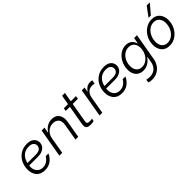

<svg xmlns="http://www.w3.org/2000/svg" viewBox="160 -1945 3326 3326"><g transform="rotate(-45 1823.5 -281.5)"><path d="M83 -219Q83 -307 120.5 -381.5Q158 -456 227.5 -500Q297 -544 387 -544Q479 -544 523 -502.5Q567 -461 567 -402Q567 -359 544 -324.5Q521 -290 476 -269.5Q431 -249 366 -249H154L153 -242Q151 -222 151 -212Q151 -146 190.5 -100.5Q230 -55 300 -55Q354 -55 398.5 -84Q443 -113 470 -161H538Q505 -89 444 -42.5Q383 4 293 4Q190 4 136.5 -58Q83 -120 83 -219ZM368 -301Q436 -301 467.5 -328.5Q499 -356 499 -397Q499 -433 471 -460Q443 -487 378 -487Q292 -487 237 -437Q182 -387 163 -301Z M735 -526H805L787 -427H795Q824 -475 876 -508.5Q928 -542 996 -542Q1080 -542 1122.5 -493Q1165 -444 1165 -366Q1165 -342 1160 -312L1106 0H1038L1090 -305Q1094 -326 1094 -348Q1094 -411 1057.5 -444Q1021 -477 961 -477Q887 -477 833.5 -429.5Q780 -382 766 -305L714 0H644Z M1384 -141Q1377 -106 1377 -90Q1377 -68 1390.5 -58Q1404 -48 1439 -48Q1466 -48 1496 -55L1488 -5Q1477 -1 1455.5 2Q1434 5 1412 5Q1352 5 1328.5 -14.5Q1305 -34 1305 -73Q1305 -88 1311 -126L1371 -470H1270L1279 -526H1381L1411 -700H1480L1450 -526H1577L1568 -470H1441Z M1719 -526H1787L1772 -442H1778Q1798 -477 1835 -501.5Q1872 -526 1921 -526Q1939 -526 1949 -524.5Q1959 -523 1971 -518L1957 -450Q1941 -455 1929.5 -456.5Q1918 -458 1901 -458Q1844 -458 1803.5 -423Q1763 -388 1749 -309L1696 0H1628Z M1969 -219Q1969 -307 2006.5 -381.5Q2044 -456 2113.5 -500Q2183 -544 2273 -544Q2365 -544 2409 -502.5Q2453 -461 2453 -402Q2453 -359 2430 -324.5Q2407 -290 2362 -269.5Q2317 -249 2252 -249H2040L2039 -242Q2037 -222 2037 -212Q2037 -146 2076.5 -100.5Q2116 -55 2186 -55Q2240 -55 2284.5 -84Q2329 -113 2356 -161H2424Q2391 -89 2330 -42.5Q2269 4 2179 4Q2076 4 2022.5 -58Q1969 -120 1969 -219ZM2254 -301Q2322 -301 2353.5 -328.5Q2385 -356 2385 -397Q2385 -433 2357 -460Q2329 -487 2264 -487Q2178 -487 2123 -437Q2068 -387 2049 -301Z M2630 193 2640 134Q2651 138 2672.5 141Q2694 144 2717 144Q2799 144 2849.5 99Q2900 54 2914 -24L2932 -128H2924Q2891 -77 2837.5 -44Q2784 -11 2717 -11Q2632 -11 2582 -66.5Q2532 -122 2532 -214Q2532 -303 2569.5 -378.5Q2607 -454 2670.5 -498.5Q2734 -543 2808 -543Q2878 -543 2920.5 -507Q2963 -471 2974 -419H2981L3000 -525H3070L2983 -24Q2973 34 2940 86.5Q2907 139 2849.5 173Q2792 207 2713 207Q2666 207 2630 193ZM2960 -327Q2960 -394 2924 -438Q2888 -482 2819 -482Q2761 -482 2712 -448Q2663 -414 2635 -355.5Q2607 -297 2607 -228Q2607 -159 2643 -115.5Q2679 -72 2748 -72Q2805 -72 2854 -107Q2903 -142 2931.5 -200.5Q2960 -259 2960 -327Z M3145 -209Q3145 -298 3185 -374.5Q3225 -451 3293 -496Q3361 -541 3441 -541Q3541 -541 3592 -479.5Q3643 -418 3643 -326Q3643 -237 3603 -160.5Q3563 -84 3495 -39Q3427 6 3347 6Q3247 6 3196 -55.5Q3145 -117 3145 -209ZM3574 -321Q3574 -393 3536.5 -437Q3499 -481 3431 -481Q3373 -481 3323.5 -445Q3274 -409 3244.5 -348Q3215 -287 3215 -215Q3215 -143 3252 -99Q3289 -55 3357 -55Q3415 -55 3465 -91Q3515 -127 3544.5 -188.5Q3574 -250 3574 -321ZM3425 -596 3553 -770H3629L3481 -596Z"/></g></svg>

Font: Be Vietnam Light
Style: Italic
Weight: 300
Italic angle: -9.222°
Designer: Gabriel Lam
Foundry: TypeRant
Version: Version 3.000